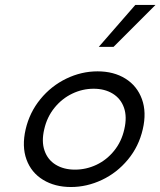

<svg xmlns="http://www.w3.org/2000/svg" viewBox="-20 -751 653 782"><path d="M84.5 -224.6Q100.6 -293.5 144.5 -347.2Q188.5 -400.9 250 -430.7Q311.5 -460.4 377.4 -460.4Q443.4 -460.4 491 -430.7Q538.6 -400.9 558.1 -347.2Q577.6 -293.5 561.5 -224.6Q545.4 -154.3 500.7 -100.6Q456.1 -46.9 394.8 -18.1Q333.5 10.7 269 10.7Q203.6 10.7 155.5 -18.6Q107.4 -47.9 87.9 -101.3Q68.4 -154.8 84.5 -224.6ZM285.2 -60.1Q331.1 -60.1 372.8 -79.8Q414.6 -99.6 444.8 -137Q475.1 -174.3 486.3 -224.6Q498 -274.9 485.1 -312Q472.2 -349.1 439.5 -369.4Q406.7 -389.6 361.3 -389.6Q315.9 -389.6 274.2 -369.6Q232.4 -349.6 201.9 -312Q171.4 -274.4 160.2 -224.6Q148.4 -174.8 161.4 -137.5Q174.3 -100.1 207 -80.1Q239.7 -60.1 285.2 -60.1ZM531.2 -731H613.3L442.4 -560.1H382.3Z"/></svg>

Font: Glacial Indifference
Style: Italic
Weight: 400
Designer: Alfredo Marco Pradil
Foundry: Alfredo Marco Pradil
Version: Version 1.312